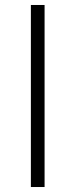

<svg xmlns="http://www.w3.org/2000/svg" viewBox="-20 -695 303 771"><path d="M159 56H104V-675H159Z"/></svg>

Font: Gemunu Libre Light
Style: Regular
Weight: 300
Designer: Puspanada Ekanayake, Sola Matas, Pathum Egodawatta, Kosala Senevirathne
Foundry: mooniak
Version: Version 1.100